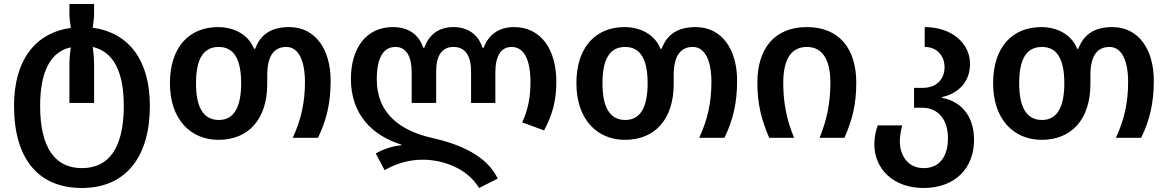

<svg xmlns="http://www.w3.org/2000/svg" viewBox="-20 -687 5822 957"><path d="M388 250C608 250 727 94 727 -159C727 -383 626 -523 442 -549C446 -573 449 -601 449 -621V-667H326V-620C326 -599 329 -573 333 -548C151 -522 50 -382 50 -160C50 106 172 250 388 250ZM388 151C255 151 180 50 180 -159C180 -332 233 -430 333 -451C329 -424 326 -397 326 -360V-174H449V-359C449 -397 446 -425 442 -453C543 -430 597 -334 597 -159C597 50 523 151 388 151Z M1069 10C1218 10 1312 -92 1312 -269V-313C1312 -407 1345 -453 1407 -453C1468 -453 1500 -385 1500 -278C1500 -177 1481 -90 1439 0H1565C1608 -90 1628 -173 1628 -285C1628 -440 1553 -552 1421 -552C1332 -552 1278 -515 1252 -444H1246C1218 -515 1146 -552 1067 -552C923 -552 827 -452 827 -272C827 -92 930 10 1069 10ZM1071 -89C990 -89 957 -158 957 -272C957 -387 990 -453 1070 -453C1149 -453 1182 -387 1182 -272C1182 -158 1149 -89 1071 -89Z M2368 250 2461 203C2406 90 2278 33 2132 0C1974 -36 1858 -122 1858 -291C1858 -403 1893 -453 1951 -453C2007 -453 2032 -403 2032 -325V-174H2154V-331C2154 -407 2181 -453 2240 -453C2304 -453 2328 -402 2328 -331V-174H2449V-325C2449 -408 2477 -453 2530 -453C2588 -453 2624 -397 2624 -277C2624 -205 2613 -142 2583 -77L2692 -37C2734 -115 2753 -188 2753 -279C2753 -440 2677 -552 2542 -552C2466 -552 2414 -513 2391 -449H2385C2365 -513 2314 -552 2240 -552C2166 -552 2117 -513 2095 -449H2090C2068 -513 2018 -552 1938 -552C1804 -552 1729 -445 1729 -294C1729 -116 1836 -11 1981 34V37C1935 41 1887 58 1853 78L1897 161C1950 131 2012 109 2087 109C2187 109 2308 151 2368 250Z M3095 10C3244 10 3338 -92 3338 -269V-313C3338 -407 3371 -453 3433 -453C3494 -453 3526 -385 3526 -278C3526 -177 3507 -90 3465 0H3591C3634 -90 3654 -173 3654 -285C3654 -440 3579 -552 3447 -552C3358 -552 3304 -515 3278 -444H3272C3244 -515 3172 -552 3093 -552C2949 -552 2853 -452 2853 -272C2853 -92 2956 10 3095 10ZM3097 -89C3016 -89 2983 -158 2983 -272C2983 -387 3016 -453 3096 -453C3175 -453 3208 -387 3208 -272C3208 -158 3175 -89 3097 -89Z M3814 0H3938C3901 -90 3884 -175 3884 -273C3884 -397 3927 -453 4002 -453C4076 -453 4119 -395 4119 -274C4119 -177 4102 -90 4065 0H4189C4229 -91 4248 -169 4248 -275C4248 -442 4165 -552 4002 -552C3838 -552 3755 -442 3755 -275C3755 -169 3775 -91 3814 0Z M4583 250C4738 250 4835 154 4835 10C4835 -119 4760 -185 4675 -199V-203C4760 -222 4815 -281 4815 -369C4815 -470 4725 -552 4589 -552V-453C4652 -453 4688 -407 4688 -352C4688 -302 4658 -249 4578 -249H4536V-150H4576C4659 -150 4705 -88 4705 2C4705 86 4668 151 4584 151C4503 151 4465 85 4465 17C4465 -8 4471 -41 4477 -62H4355C4346 -38 4338 -5 4338 32C4338 155 4433 250 4583 250Z M5172 10C5321 10 5415 -92 5415 -269V-313C5415 -407 5448 -453 5510 -453C5571 -453 5603 -385 5603 -278C5603 -177 5584 -90 5542 0H5668C5711 -90 5731 -173 5731 -285C5731 -440 5656 -552 5524 -552C5435 -552 5381 -515 5355 -444H5349C5321 -515 5249 -552 5170 -552C5026 -552 4930 -452 4930 -272C4930 -92 5033 10 5172 10ZM5174 -89C5093 -89 5060 -158 5060 -272C5060 -387 5093 -453 5173 -453C5252 -453 5285 -387 5285 -272C5285 -158 5252 -89 5174 -89Z"/></svg>

Font: Noto Sans Georgian SemiBold
Style: Regular
Weight: 600
Designer: Monotype Design Team, Akaki Razmadze
Foundry: Google LLC
Version: Version 2.005